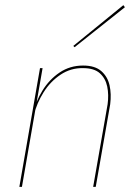

<svg xmlns="http://www.w3.org/2000/svg" viewBox="-20 -724 504 744"><path d="M65 0H55L135 -460H145ZM397 -320Q402 -357 395.5 -388.5Q389 -420 367 -440Q345 -460 302 -460Q254 -461 214.5 -434.5Q175 -408 149 -366.5Q123 -325 112 -281H107Q118 -330 144.5 -373Q171 -416 211 -443Q251 -470 302 -470Q348 -470 372.5 -448.5Q397 -427 404.5 -393.5Q412 -360 407 -320L351 0H341ZM269 -541 264 -546 458 -704 464 -696Z"/></svg>

Font: Jost Thin
Style: Italic
Weight: 200
Italic angle: -5°
Version: Version 3.710